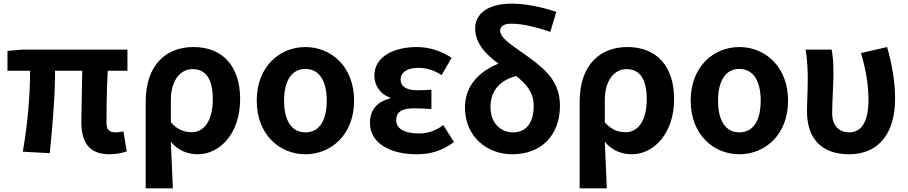

<svg xmlns="http://www.w3.org/2000/svg" viewBox="-20 -832 4981 1053"><path d="M580 14C620 14 654 6 675 -2L657 -111C639 -108 625 -106 615 -106C582 -106 564 -118 564 -158C564 -191 564 -337 571 -444H679V-560H104L21 -553V-444H145C145 -312 132 -152 105 0L253 8C268 -141 282 -303 282 -444H431C430 -342 426 -204 426 -164C426 -55 466 14 580 14Z M779 201H928C924 114 921 36 917 -54C960 -3 1014 14 1066 14C1183 14 1297 -97 1297 -289C1297 -468 1202 -574 1041 -574C893 -574 779 -479 779 -273ZM1033 -107C995 -107 957 -116 917 -161V-283C917 -391 969 -453 1036 -453C1112 -453 1147 -394 1147 -287C1147 -165 1095 -107 1033 -107Z M1655 14C1797 14 1922 -94 1922 -280C1922 -466 1797 -574 1655 -574C1513 -574 1388 -466 1388 -280C1388 -94 1513 14 1655 14ZM1655 -106C1577 -106 1538 -174 1538 -280C1538 -385 1577 -454 1655 -454C1733 -454 1772 -385 1772 -280C1772 -174 1733 -106 1655 -106Z M2264 14C2337 14 2399 -1 2470 -53L2411 -146C2366 -111 2318 -100 2279 -100C2198 -100 2153 -126 2153 -173C2153 -219 2185 -238 2252 -238C2282 -238 2313 -236 2346 -234V-340C2320 -338 2293 -337 2270 -337C2208 -337 2177 -358 2177 -396C2177 -437 2217 -460 2274 -460C2319 -460 2363 -446 2402 -420L2457 -515C2402 -552 2334 -574 2267 -574C2143 -574 2033 -524 2033 -416C2033 -369 2062 -316 2119 -297V-292C2054 -275 2009 -235 2009 -158C2009 -46 2121 14 2264 14Z M2789 14C2953 14 3051 -94 3051 -252C3051 -376 2982 -444 2883 -516C2798 -578 2723 -619 2723 -665C2723 -686 2741 -702 2785 -702C2842 -702 2915 -686 2998 -657L3031 -767C2950 -794 2863 -812 2786 -812C2648 -812 2586 -750 2586 -678C2586 -592 2647 -532 2714 -483C2613 -443 2530 -365 2530 -243C2530 -82 2651 14 2789 14ZM2811 -415C2867 -372 2907 -324 2907 -252C2907 -155 2863 -106 2793 -106C2727 -106 2670 -156 2670 -245C2670 -336 2724 -393 2811 -415Z M3159 201H3308C3304 114 3301 36 3297 -54C3340 -3 3394 14 3446 14C3563 14 3677 -97 3677 -289C3677 -468 3582 -574 3421 -574C3273 -574 3159 -479 3159 -273ZM3413 -107C3375 -107 3337 -116 3297 -161V-283C3297 -391 3349 -453 3416 -453C3492 -453 3527 -394 3527 -287C3527 -165 3475 -107 3413 -107Z M4035 14C4177 14 4302 -94 4302 -280C4302 -466 4177 -574 4035 -574C3893 -574 3768 -466 3768 -280C3768 -94 3893 14 4035 14ZM4035 -106C3957 -106 3918 -174 3918 -280C3918 -385 3957 -454 4035 -454C4113 -454 4152 -385 4152 -280C4152 -174 4113 -106 4035 -106Z M4637 14C4797 14 4889 -99 4889 -290C4889 -385 4872 -481 4845 -574L4702 -541C4732 -440 4743 -359 4743 -284C4743 -160 4702 -106 4637 -106C4586 -106 4544 -139 4544 -209C4544 -282 4551 -373 4551 -423C4551 -475 4549 -521 4541 -560H4398C4409 -499 4410 -437 4410 -393C4410 -335 4406 -278 4406 -220C4406 -79 4479 14 4637 14Z"/></svg>

Font: Noto Sans CJK TC
Style: Bold
Weight: 700
Designer: Ryoko NISHIZUKA 西塚涼子 (kana, bopomofo & ideographs); Paul D. Hunt (Latin, Greek & Cyrillic); Sandoll Communications 산돌커뮤니
Foundry: Adobe
Version: Version 2.004;hotconv 1.0.118;makeotfexe 2.5.65603